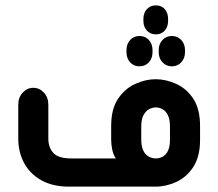

<svg xmlns="http://www.w3.org/2000/svg" viewBox="-20 -695 810 715"><path d="M514 -624Q514 -647 527 -661Q540 -675 560 -675Q581 -675 593.5 -661Q606 -647 606 -624V-618Q606 -595 593.5 -581Q581 -567 560 -567Q540 -567 527 -581Q514 -595 514 -618ZM499 -448Q478 -448 464.5 -463Q451 -478 451 -501V-508Q451 -531 464.5 -546Q478 -561 499 -561Q521 -561 534.5 -546Q548 -531 548 -508V-501Q548 -478 534.5 -463Q521 -448 499 -448ZM620 -448Q599 -448 585 -463Q571 -478 571 -501V-508Q571 -531 585 -546Q599 -561 620 -561Q641 -561 655 -546Q669 -531 669 -508V-501Q669 -478 655 -463Q641 -448 620 -448ZM560 0H237Q175 0 132.5 -24.5Q90 -49 69 -89.5Q48 -130 48 -179V-305Q48 -332 64.5 -350Q81 -368 104 -368Q127 -368 143.5 -350Q160 -332 160 -305V-179Q160 -146 178.5 -125.5Q197 -105 246 -105H411Q401 -121 397.5 -140Q394 -159 394 -174V-226Q394 -289 419.5 -327Q445 -365 483.5 -382.5Q522 -400 560 -400Q598 -400 636.5 -382.5Q675 -365 700 -327Q725 -289 725 -226V-174Q725 -112 700 -73.5Q675 -35 636.5 -17.5Q598 0 560 0ZM560 -105Q573 -105 585 -111Q597 -117 605 -132.5Q613 -148 613 -176V-223Q613 -251 605 -266.5Q597 -282 585 -288.5Q573 -295 560 -295Q548 -295 535.5 -288.5Q523 -282 514.5 -266.5Q506 -251 506 -223V-176Q506 -148 514.5 -132.5Q523 -117 535.5 -111Q548 -105 560 -105Z"/></svg>

Font: Beiruti
Style: Bold
Weight: 700
Designer: Arlette Boutros
Foundry: Boutros
Version: Version 1.41